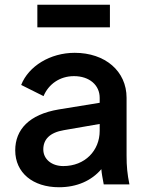

<svg xmlns="http://www.w3.org/2000/svg" viewBox="-20 -775 618 807"><path d="M228 12C304 12 365 -16 406 -64C407 -47 411 -27 416 0H524C515 -44 512 -76 512 -121V-364C512 -476 422 -553 294 -553C191 -553 100 -497 69 -418L163 -371C184 -421 231 -455 291 -455C356 -455 399 -417 399 -364V-343L227 -315C102 -294 44 -230 44 -143C44 -49 118 12 228 12ZM137 -660H442V-755H137ZM162 -147C162 -189 189 -218 249 -228L399 -254V-225C399 -142 337 -77 246 -77C197 -77 162 -106 162 -147Z"/></svg>

Font: Mluvka SemiBold
Style: Regular
Weight: 600
Designer: Modified by Jiří Krblich, Original typeface by Gumpita Rahayu
Foundry: Gumpita Rahayu & Jiří Krblich
Version: Version 2.000;Glyphs 3.1.1 (3134)